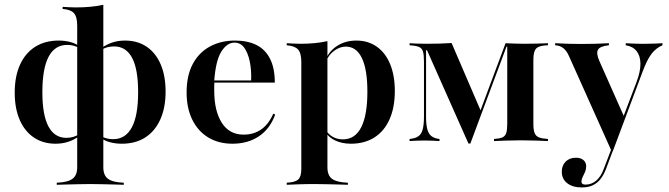

<svg xmlns="http://www.w3.org/2000/svg" viewBox="-20 -601 2850 818"><path d="M221.8 186.3V177.4Q268.5 175.8 288.7 160.9Q308.9 146 308.9 112.1V-491.9Q308.9 -529.8 294.8 -545.2Q280.6 -560.5 246.8 -562.9V-571.8Q261.3 -571 275.4 -570.2Q289.5 -569.4 304 -569.4Q336.3 -569.4 365.7 -572.2Q395.2 -575 420.2 -580.6V112.1Q420.2 146 440.3 160.9Q460.5 175.8 507.3 177.4V186.3Q492.7 185.5 469.4 185.1Q446 184.7 418.5 183.9Q391.1 183.1 364.5 183.1Q337.9 183.1 311.3 183.9Q284.7 184.7 261.7 185.1Q238.7 185.5 221.8 186.3ZM216.9 11.3Q163.7 11.3 124.6 -14.9Q85.5 -41.1 64.1 -89.9Q42.7 -138.7 42.7 -206.5Q42.7 -275.8 65.3 -325.4Q87.9 -375 129.8 -401.6Q171.8 -428.2 229.8 -428.2Q255.6 -428.2 279 -422.2Q302.4 -416.1 316.1 -404.8V-396.8Q307.3 -402.4 294.4 -406Q281.5 -409.7 266.1 -409.7Q213.7 -409.7 187.1 -359.3Q160.5 -308.9 160.5 -208.1Q160.5 -111.3 186.3 -62.5Q212.1 -13.7 262.9 -13.7Q278.2 -13.7 291.9 -17.7Q305.6 -21.8 315.3 -28.2L316.1 -20.2Q295.2 -4.8 270.2 3.2Q245.2 11.3 216.9 11.3ZM499.2 11.3Q472.6 11.3 449.6 5.2Q426.6 -0.8 412.1 -12.1L412.9 -20.2Q421.8 -14.5 434.7 -11.3Q447.6 -8.1 462.1 -8.1Q514.5 -8.1 541.5 -58.1Q568.5 -108.1 568.5 -208.1Q568.5 -306.5 542.7 -354.8Q516.9 -403.2 466.1 -403.2Q450.8 -403.2 437.1 -399.6Q423.4 -396 412.9 -388.7V-396.8Q434.7 -412.1 459.3 -420.2Q483.9 -428.2 512.1 -428.2Q566.1 -428.2 604.8 -402Q643.5 -375.8 664.5 -327Q685.5 -278.2 685.5 -210.5Q685.5 -141.9 662.9 -91.9Q640.3 -41.9 598.8 -15.3Q557.3 11.3 499.2 11.3Z M970.2 11.3Q911.3 11.3 867.3 -15.3Q823.4 -41.9 799.2 -91.1Q775 -140.3 775 -207.3Q775 -279 801.2 -328.2Q827.4 -377.4 874.2 -402.8Q921 -428.2 981.5 -428.2Q1033.9 -428.2 1071.8 -409.7Q1109.7 -391.1 1130.2 -351.2Q1150.8 -311.3 1150.8 -249.2H854.8L854 -258.1H1050Q1051.6 -303.2 1044 -339.5Q1036.3 -375.8 1020.6 -397.6Q1004.8 -419.4 979 -419.4Q947.6 -419.4 923.4 -381.9Q899.2 -344.4 892.7 -256.5L893.5 -254.8Q892.7 -245.2 892.7 -235.5Q892.7 -225.8 892.7 -215.3Q892.7 -128.2 925 -77.8Q957.3 -27.4 1017.7 -27.4Q1060.5 -27.4 1092.3 -49.2Q1124.2 -71 1144.4 -116.9L1152.4 -112.9Q1130.6 -52.4 1083.5 -20.6Q1036.3 11.3 970.2 11.3Z M1201.6 186.3V177.4Q1237.1 175.8 1250.4 163.7Q1263.7 151.6 1263.7 119.4V-337.1Q1263.7 -375 1249.6 -390.3Q1235.5 -405.6 1201.6 -408.1V-416.9Q1216.9 -416.1 1231 -415.3Q1245.2 -414.5 1261.3 -414.5Q1325 -414.5 1375 -425.8V112.1Q1375 146.8 1395.2 161.3Q1415.3 175.8 1462.1 177.4V186.3Q1447.6 185.5 1424.2 185.1Q1400.8 184.7 1373.8 183.9Q1346.8 183.1 1320.2 183.1Q1282.3 183.1 1250 184.3Q1217.7 185.5 1201.6 186.3ZM1475 11.3Q1436.3 11.3 1407.3 -2.8Q1378.2 -16.9 1366.9 -39.5L1368.5 -47.6Q1378.2 -29 1397.6 -18.1Q1416.9 -7.3 1441.1 -7.3Q1492.7 -7.3 1519 -58.9Q1545.2 -110.5 1545.2 -210.5Q1545.2 -304.8 1521.8 -353.6Q1498.4 -402.4 1453.2 -402.4Q1427.4 -402.4 1403.2 -384.3Q1379 -366.1 1368.5 -337.9L1366.9 -345.2Q1381.5 -383.1 1416.5 -405.6Q1451.6 -428.2 1498.4 -428.2Q1548.4 -428.2 1585.5 -402Q1622.6 -375.8 1642.3 -327.4Q1662.1 -279 1662.1 -213.7Q1662.1 -142.7 1639.5 -92.3Q1616.9 -41.9 1575 -15.3Q1533.1 11.3 1475 11.3Z M1975.8 10.5 1799.2 -387.1H1795.2V-103.2Q1795.2 -71 1800.4 -50.8Q1805.6 -30.6 1818.1 -21Q1830.6 -11.3 1852.4 -8.9V0Q1838.7 -0.8 1823 -1.6Q1807.3 -2.4 1789.5 -2.4Q1770.2 -2.4 1753.6 -1.6Q1737.1 -0.8 1725 0V-8.9Q1749.2 -11.3 1762.5 -20.6Q1775.8 -29.8 1781 -50.4Q1786.3 -71 1786.3 -104.8V-338.7Q1786.3 -367.7 1781.9 -381.9Q1777.4 -396 1764.5 -401.2Q1751.6 -406.5 1725 -408.1V-416.9Q1736.3 -416.1 1755.2 -415.3Q1774.2 -414.5 1796 -414.5Q1827.4 -414.5 1854.4 -415.3Q1881.5 -416.1 1904 -417.7L2030.6 -123.4L2016.9 -103.2L2133.9 -416.9Q2150.8 -416.1 2172.2 -415.3Q2193.5 -414.5 2215.3 -414.5Q2240.3 -414.5 2268.1 -415.3Q2296 -416.1 2314.5 -416.9V-408.1Q2289.5 -407.3 2276.2 -402Q2262.9 -396.8 2257.7 -383.5Q2252.4 -370.2 2252.4 -344.4V-72.6Q2252.4 -47.6 2257.7 -34.3Q2262.9 -21 2276.2 -15.7Q2289.5 -10.5 2314.5 -8.9V0Q2296 -0.8 2264.9 -2Q2233.9 -3.2 2199.2 -3.2Q2165.3 -3.2 2133.9 -2Q2102.4 -0.8 2084.7 0V-8.9Q2108.9 -10.5 2120.6 -15.7Q2132.3 -21 2136.7 -34.3Q2141.1 -47.6 2141.1 -72.6V-402.4H2137.9L1983.9 10.5Z M2585.5 42.7 2404.8 -360.5Q2394.4 -384.7 2379.8 -396Q2365.3 -407.3 2345.2 -408.1V-416.9Q2374.2 -415.3 2400.8 -414.5Q2427.4 -413.7 2457.3 -413.7Q2487.9 -413.7 2514.9 -414.5Q2541.9 -415.3 2574.2 -416.9V-408.1Q2537.9 -404.8 2528.2 -389.9Q2518.5 -375 2533.9 -340.3L2639.5 -102.4L2630.6 -90.3L2691.9 -251.6Q2708.9 -296.8 2708.5 -329.8Q2708.1 -362.9 2692.3 -383.1Q2676.6 -403.2 2646 -408.1V-416.9Q2661.3 -416.1 2676.2 -415.3Q2691.1 -414.5 2705.2 -414.5Q2719.4 -414.5 2733.1 -414.5Q2750.8 -414.5 2770.6 -415.3Q2790.3 -416.1 2802.4 -416.9V-408.1Q2775 -396.8 2755.6 -371.4Q2736.3 -346 2716.9 -293.5L2591.1 42.7ZM2458.9 197.6Q2419.4 197.6 2396.4 179.4Q2373.4 161.3 2373.4 130.6Q2373.4 104 2389.9 87.5Q2406.5 71 2433.9 71Q2454 71 2465.7 81Q2477.4 91.1 2477.4 107.3Q2477.4 120.2 2472.6 131.5Q2467.7 142.7 2462.5 152.8Q2457.3 162.9 2457.3 172.6Q2457.3 185.5 2474.2 185.5Q2500 185.5 2520.2 168.5Q2540.3 151.6 2553.2 116.1L2602.4 -12.9L2609.7 -8.9L2562.9 116.1Q2553.2 142.7 2539.1 160.9Q2525 179 2505.6 188.3Q2486.3 197.6 2458.9 197.6Z"/></svg>

Font: Playfair 144pt
Style: Bold
Weight: 700
Version: Version 2.001;gftools[0.9.30]